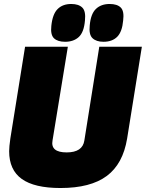

<svg xmlns="http://www.w3.org/2000/svg" viewBox="-20 -935 733 965"><path d="M284 10Q153 10 89.5 -35.5Q26 -81 26 -175Q26 -187 27.5 -202Q29 -217 32 -239L106 -700H321L244 -229Q233 -169 315 -169Q395 -169 404 -229L479 -700H693L619 -239Q598 -111 516.5 -50.5Q435 10 284 10ZM500 -725Q464 -725 445 -743Q426 -761 431 -807Q436 -865 462 -890Q488 -915 531 -915Q569 -915 587 -897Q605 -879 599 -832Q594 -775 569 -750Q544 -725 500 -725ZM307 -725Q270 -725 251.5 -742.5Q233 -760 238 -805Q244 -864 269.5 -889.5Q295 -915 338 -915Q375 -915 393.5 -897Q412 -879 407 -832Q402 -773 376 -749Q350 -725 307 -725Z"/></svg>

Font: Georama Black
Style: Italic
Weight: 900
Italic angle: -9°
Designer: Jean-Baptiste Levee
Foundry: Production Type
Version: Version 1.000